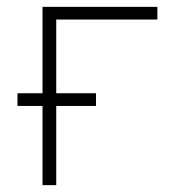

<svg xmlns="http://www.w3.org/2000/svg" viewBox="-20 -540 540 560"><path d="M104 0V-231H31V-268H104V-520H439V-483H144V-268H260V-231H144V0Z"/></svg>

Font: Iosevka Curly Extralight
Style: Regular
Weight: 200
Monospace: yes
Designer: Belleve Invis
Foundry: Belleve Invis
Version: Version 22.1.2; ttfautohint (v1.8.4)